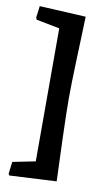

<svg xmlns="http://www.w3.org/2000/svg" viewBox="-88 -690 493 867"><g transform="rotate(10 158.5 -256.5)"><path d="M19.1 132.5 15.1 124.7 22 69.8 126.1 48.9V-561L19.1 -581.8L15.1 -590.6L22.1 -644.5L234.6 -633.5Q234.6 -633.5 233.6 -604.5Q232.6 -575.5 231.1 -530Q229.6 -484.5 227.6 -433Q225.6 -381.5 224.6 -334.5Q223.6 -287.5 223.6 -257.5Q223.6 -227.5 224.6 -180.5Q225.6 -133.5 227.4 -81.5Q229.1 -29.5 230.9 17Q232.8 63.5 233.7 92.5Q234.6 121.5 234.6 121.5Z"/></g></svg>

Font: Alegreya
Style: Regular
Weight: 400
Designer: Juan Pablo del Peral
Foundry: Huerta Tipografica
Version: Version 2.009